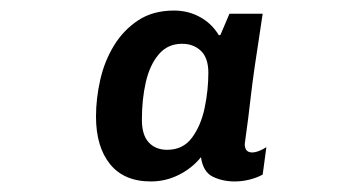

<svg xmlns="http://www.w3.org/2000/svg" viewBox="-20 -718 640 364"><path d="M266 -374Q215 -374 188.5 -407Q162 -440 162 -497Q162 -531 170 -566.5Q178 -602 196 -631.5Q214 -661 242 -679.5Q270 -698 310 -698Q337 -698 359.5 -685.5Q382 -673 395 -651L398 -652L415 -692H478Q475 -671 471 -645.5Q467 -620 463 -592.5Q459 -565 456 -539.5Q453 -514 450.5 -493.5Q448 -473 446 -460Q444 -447 444 -445Q444 -429 458 -429Q464 -429 471.5 -432Q479 -435 485 -439L478 -387Q467 -381 453 -377.5Q439 -374 425 -374Q402 -374 383.5 -383Q365 -392 361 -420Q344 -399 319 -386.5Q294 -374 266 -374ZM297 -434Q327 -434 344 -457Q361 -480 368 -513.5Q375 -547 375 -580Q375 -608 361 -621.5Q347 -635 325 -635Q298 -635 281 -615Q264 -595 256.5 -562.5Q249 -530 249 -491Q249 -462 262 -448Q275 -434 297 -434Z"/></svg>

Font: Chivo Mono SemiBold
Style: Italic
Weight: 600
Italic angle: -8.05°
Monospace: yes
Version: Version 1.008